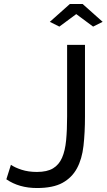

<svg xmlns="http://www.w3.org/2000/svg" viewBox="-20 -936 537 967"><path d="M231 -826 332 -916H396L497 -826L449 -802L364 -865L279 -802ZM35 -106Q55 -92 89 -81Q123 -70 166 -70Q217 -70 247 -88Q277 -106 292.5 -141.5Q308 -177 313 -229Q318 -281 318 -349V-710H408V-349Q408 -268 400.5 -201.5Q393 -135 367.5 -88Q342 -41 294.5 -15Q247 11 166 11Q76 11 12 -33Z"/></svg>

Font: PTCRaleway Medium
Style: Regular
Weight: 500
Designer: Matt McInerney, Pablo Impallari, Rodrigo Fuenzalida
Foundry: Matt McInerney, Pablo Impallari, Rodrigo Fuenzalida
Version: Version 3.000g; ttfautohint (v1.5) -l 8 -r 28 -G 28 -x 14 -D